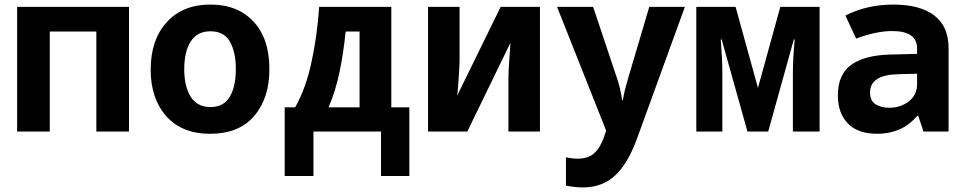

<svg xmlns="http://www.w3.org/2000/svg" viewBox="-20 -576 4240 841"><path d="M198 0V-438H402V0H545V-546H55V0Z M1160 -273Q1160 -407 1090.5 -481.5Q1021 -556 902 -556Q780 -556 710 -478.5Q640 -401 640 -271Q640 -144 708.5 -67Q777 10 900 10Q1027 10 1093.5 -68Q1160 -146 1160 -273ZM787 -273Q787 -350 815.5 -394.5Q844 -439 902 -439Q961 -439 987 -393.5Q1013 -348 1013 -273Q1013 -196 986 -151.5Q959 -107 902 -107Q844 -107 815.5 -152Q787 -197 787 -273Z M1494 -438H1555V-106H1419Q1450 -177 1467.5 -262Q1485 -347 1494 -438ZM1353 195V0H1649V195H1773V-106H1694V-546H1378Q1370 -424 1345 -306.5Q1320 -189 1273 -106H1227V195Z M2027 0 2216 -389Q2215 -367 2211 -316.5Q2207 -266 2207 -228V0H2345V-546H2173L1982 -156Q1984 -166 1986.5 -197Q1989 -228 1991 -263Q1993 -298 1993 -319V-546H1855V0Z M2771 29 2980 -546H2824L2731 -232Q2724 -209 2718.5 -187Q2713 -165 2708 -137H2705Q2701 -165 2695.5 -188.5Q2690 -212 2683 -232L2578 -546H2420L2635 -4L2626 23Q2610 70 2583.5 94.5Q2557 119 2511 119Q2486 119 2459 113V237Q2499 245 2533 245Q2618 245 2674.5 192.5Q2731 140 2771 29Z M3144 0V-259Q3144 -291 3142 -327.5Q3140 -364 3137 -403H3141L3254 0H3345L3457 -403H3461Q3453 -317 3453 -258V0H3570V-546H3398L3300 -191L3202 -546H3030V0Z M3791 -171Q3791 -248 3914 -251L3997 -253V-208Q3997 -160 3961 -132Q3925 -104 3874 -104Q3839 -104 3815 -119.5Q3791 -135 3791 -171ZM3998 -69H4002L4025 0H4135V-364Q4135 -461 4072 -508.5Q4009 -556 3893 -556Q3778 -556 3683 -508L3730 -407Q3819 -440 3888 -440Q3997 -440 3997 -364V-340L3877 -337Q3767 -334 3708.5 -292Q3650 -250 3650 -158Q3650 -81 3693.5 -35.5Q3737 10 3823 10Q3873 10 3917 -8Q3961 -26 3998 -69Z"/></svg>

Font: Noto Sans Mono UI
Style: Bold
Weight: 700
Designer: Monotype Design team
Foundry: Monotype Imaging Inc.
Version: 1.000